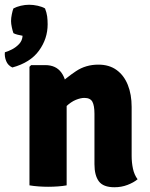

<svg xmlns="http://www.w3.org/2000/svg" viewBox="-37 -780 631 808"><path d="M153.5 -506Q198 -506 220.8 -475.2Q243.5 -444.5 243.5 -392.5V0Q227.5 3 206.8 4.5Q186 6 165.5 6Q146 6 125.2 4.5Q104.5 3 87 0V-499L94 -506ZM517 -125Q517 -96 522.5 -70.2Q528 -44.5 542 -25.5Q525 -11.5 499.5 -1.8Q474 8 444.5 8Q397.5 8 379 -17Q360.5 -42 360.5 -89V-301.5Q360.5 -335.5 351.8 -351.8Q343 -368 318 -368Q302.5 -368 282.2 -359.8Q262 -351.5 241.8 -332.5Q221.5 -313.5 206 -282V-419Q241.5 -453 282.8 -480.5Q324 -508 377 -508Q423 -508 454 -485.2Q485 -462.5 501 -422.5Q517 -382.5 517 -330ZM152.5 -744.5Q159.5 -726.5 161.5 -711Q163.5 -695.5 163.5 -677.5Q163.5 -617 127 -566.8Q90.5 -516.5 15 -496Q-3.5 -504.5 -11 -523Q-18.5 -541.5 -16.5 -560Q-3.5 -563.5 13.5 -572.2Q30.5 -581 43.8 -595.2Q57 -609.5 58 -629.5Q47 -631.5 36.2 -634.2Q25.5 -637 19.5 -640.5Q16 -650 12.8 -665Q9.5 -680 9.5 -691.5Q9.5 -704.5 12.8 -720.2Q16 -736 19.5 -744.5Q32.5 -751.5 50.5 -755.8Q68.5 -760 85.5 -760Q103 -760 122 -755.8Q141 -751.5 152.5 -744.5Z"/></svg>

Font: Signika
Style: Bold
Weight: 700
Designer: Anna Giedry
Foundry: Anna Giedry
Version: Version 2.001